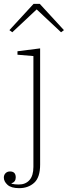

<svg xmlns="http://www.w3.org/2000/svg" viewBox="-50 -768 353 1000"><path d="M50 212Q8 212 -11 194.5Q-30 177 -30 157Q-30 143 -21 134Q-12 125 2 125Q32 125 32 156Q32 179 10 187V189Q18 191 28 192Q38 193 48 193Q83 193 103.5 170Q124 147 124 101V-476L41 -483V-501L159 -516V89Q159 156 128 184Q97 212 50 212ZM-1 -611 125 -748H157L283 -611L268 -600L141 -719L14 -600Z"/></svg>

Font: IBM Plex Serif ExtraLight
Style: Regular
Weight: 200
Designer: Mike Abbink, Paul van der Laan, Pieter van Rosmalen
Foundry: Bold Monday
Version: Version 2.5